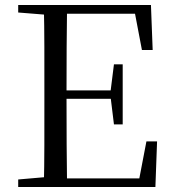

<svg xmlns="http://www.w3.org/2000/svg" viewBox="-20 -748 692 768"><path d="M52.8 0V-30.1L190.9 -42.1H202.2V0ZM155.3 0Q157.3 -83.6 157.4 -167.7Q157.5 -251.7 157.5 -336.8V-391.1Q157.5 -476.1 157.4 -560.4Q157.3 -644.8 155.3 -728H248.3Q247.1 -645.2 246.6 -559.4Q246.1 -473.5 246.1 -379.9V-357.6Q246.1 -257.3 246.6 -170.7Q247.1 -84.1 248.3 0ZM202.2 0V-34.3H576.6L532.4 -8.9L565.7 -182.5H608.3L601.6 0ZM202.2 -352.7V-386.4H442.5V-352.7ZM435.8 -250.4 422.2 -361.4V-382.4L435.8 -490.8H470.8V-250.4ZM52.8 -698V-728H202.2V-686.9H190.9ZM547.7 -548 514.8 -720.9 559.3 -693H202.2V-728H583.8L590.7 -548Z"/></svg>

Font: Noto Serif SC
Style: Regular
Weight: 200
Designer: Ryoko NISHIZUKA 西塚涼子 (kana & ideographs); Frank Grießhammer (Latin, Greek & Cyrillic); Wenlong ZHANG 张文龙 (bopomofo); San
Foundry: Adobe
Version: Version 2.001;hotconv 1.1.0;makeotfexe 2.6.0